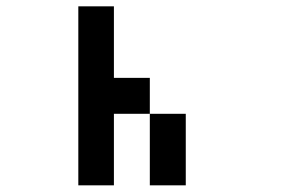

<svg xmlns="http://www.w3.org/2000/svg" viewBox="-20 -797 929 595"><path d="M444.3 -222.7Q444.3 -277.3 444.3 -444.3Q471.7 -444.3 555.7 -444.3Q555.7 -388.7 555.7 -222.7Q527.3 -222.7 444.3 -222.7ZM222.7 -222.7Q222.7 -361.3 222.7 -777.3Q250 -777.3 333 -777.3Q333 -721.7 333 -555.7Q360.4 -555.7 444.3 -555.7Q444.3 -527.3 444.3 -444.3Q416 -444.3 333 -444.3Q333 -388.7 333 -222.7Q305.7 -222.7 222.7 -222.7Z"/></svg>

Font: leko majuna
Style: pona
Weight: 400
Designer: Kelsey Higham
Version: Version 2.0